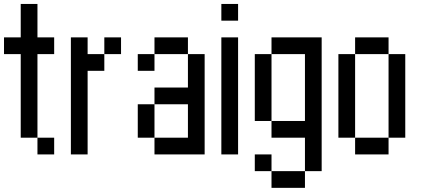

<svg xmlns="http://www.w3.org/2000/svg" viewBox="-20 -853 2123 957"><path d="M0 -583.3V-666.7H83.3V-833.3H166.7V-666.7H250V-583.3H166.7V-166.7H83.3V-583.3ZM166.7 -166.7H250V-83.3H166.7Z M333.3 -83.3V-666.7H416.7V-583.3H500V-500H416.7V-83.3ZM500 -583.3V-666.7H583.3V-583.3Z M666.7 -166.7V-333.3H750V-166.7ZM666.7 -500V-583.3H750V-500ZM750 -166.7H916.7V-333.3H750V-416.7H916.7V-583.3H1000V-83.3H750ZM750 -583.3V-666.7H916.7V-583.3Z M1083.3 -83.3V-666.7H1166.7V-83.3ZM1083.3 -750V-833.3H1166.7V-750Z M1250 0V-83.3H1333.3V0ZM1250 -250V-583.3H1333.3V-250ZM1333.3 -166.7V-250H1500V-583.3H1333.3V-666.7H1583.3V0H1500V-166.7ZM1333.3 0H1500V83.3H1333.3Z M1666.7 -166.7V-583.3H1750V-166.7ZM2000 -166.7H1916.7V-583.3H2000ZM1750 -166.7H1916.7V-83.3H1750ZM1750 -583.3V-666.7H1916.7V-583.3Z"/></svg>

Font: Galmuri11 Condensed
Style: Regular
Weight: 400
Width: 3
Designer: Lee Minseo (quiple)
Version: Version 2.399;hotconv 1.1.1;makeotfexe 2.6.0 DEVELOPMENT